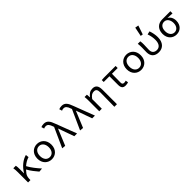

<svg xmlns="http://www.w3.org/2000/svg" viewBox="491 -3022 5318 5318"><g transform="rotate(-45 3150.0 -362.5)"><path d="M673 0C581 -101 469 -240 407 -359C482 -424 559 -467 632 -487L622 -581C477 -546 322 -421 229 -260H225V-434C225 -484 222 -536 214 -567H115C125 -516 127 -456 127 -410V0H220V-30C220 -103 236 -160 264 -201C289 -235 314 -266 340 -294C401 -182 493 -68 561 10Z M774 -283C774 -95 901 14 1050 14C1200 14 1326 -95 1326 -283C1326 -472 1200 -581 1050 -581C901 -581 774 -472 774 -283ZM1223 -283C1223 -155 1156 -69 1050 -69C944 -69 877 -155 877 -283C877 -411 944 -499 1050 -499C1156 -499 1223 -411 1223 -283Z M1464 0 1571 10 1767 -465H1772L1938 0H2046L1816 -604C1758 -770 1702 -844 1582 -844C1531 -844 1501 -835 1472 -822L1498 -740C1518 -751 1539 -758 1571 -758C1640 -758 1680 -713 1715 -606L1725 -579Z M2164 0 2271 10 2467 -465H2472L2638 0H2746L2516 -604C2458 -770 2402 -844 2282 -844C2231 -844 2201 -835 2172 -822L2198 -740C2218 -751 2239 -758 2271 -758C2340 -758 2380 -713 2415 -606L2425 -579Z M3306 -346C3306 -185 3303 24 3299 208H3400V-359C3400 -504 3351 -581 3228 -581C3136 -581 3073 -543 3009 -457H3006L2997 -567H2907C2914 -508 2915 -456 2915 -410V0H3015V-377C3083 -470 3130 -495 3198 -495C3276 -495 3306 -451 3306 -346Z M3800 -150C3800 -44 3835 14 3938 14C3981 14 4020 6 4046 -4L4032 -81C4007 -73 3985 -69 3962 -69C3916 -69 3894 -90 3894 -143C3894 -249 3895 -366 3898 -486H4123V-567H3657L3576 -562V-486H3800Z M4274 -283C4274 -95 4401 14 4550 14C4700 14 4826 -95 4826 -283C4826 -472 4700 -581 4550 -581C4401 -581 4274 -472 4274 -283ZM4723 -283C4723 -155 4656 -69 4550 -69C4444 -69 4377 -155 4377 -283C4377 -411 4444 -499 4550 -499C4656 -499 4723 -411 4723 -283Z M5203 -664 5272 -653 5360 -915 5258 -933ZM4996 -231C4996 -68 5089 14 5243 14C5404 14 5515 -98 5515 -303C5515 -397 5496 -489 5464 -581L5367 -558C5402 -460 5414 -379 5414 -299C5414 -141 5342 -69 5245 -69C5161 -69 5090 -111 5090 -225C5090 -289 5097 -376 5097 -434C5097 -484 5096 -528 5088 -567H4991C4999 -508 5000 -456 5000 -410C5000 -351 4996 -290 4996 -231Z M5669 -277C5669 -89 5793 14 5938 14C6085 14 6199 -89 6199 -265C6199 -370 6156 -447 6084 -488V-492C6149 -490 6201 -488 6267 -482V-567H5942C5801 -567 5669 -477 5669 -277ZM6102 -273C6102 -147 6034 -69 5939 -69C5842 -69 5772 -149 5772 -277C5772 -417 5844 -485 5939 -485C6044 -485 6102 -385 6102 -273Z"/></g></svg>

Font: Kawkab Mono Light
Style: Bold
Weight: 400
Monospace: yes
Designer: Abdullah Arif
Foundry: Abdullah Arif
Version: Version 1.000;PS 000.500;hotconv 1.0.88;makeotf.lib2.5.64775